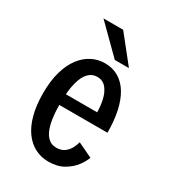

<svg xmlns="http://www.w3.org/2000/svg" viewBox="-172 -780 793 884"><g transform="rotate(30 225.0 -338.0)"><path d="M120.4 -298.1H306.1Q306.1 -330 298.9 -362.9Q291.6 -395.8 273.9 -417.9Q256.1 -440 225.1 -440Q198.7 -440 179.2 -419.9Q159.6 -399.9 148.8 -357.6Q138 -315.4 138 -248.9Q138 -187.1 147.4 -145.7Q156.9 -104.3 176 -83.5Q195.1 -62.7 224.1 -62.7Q249.9 -62.7 266.7 -75.2Q283.5 -87.7 292.8 -105.5Q302 -123.2 305.6 -138.6L383.7 -101.4Q377.4 -81 358.1 -54.7Q338.9 -28.4 305.7 -8.7Q272.4 11 224.1 11Q186.1 11 153.7 -5.4Q121.3 -21.7 97.2 -54.4Q73.1 -87 59.8 -136.1Q46.4 -185.1 46.4 -250.6Q46.4 -316.3 60.6 -365.4Q74.8 -414.4 99.6 -447Q124.5 -479.6 156.7 -495.8Q188.9 -512 225 -512Q267.1 -512 298.7 -492.9Q330.4 -473.8 351.6 -438.4Q372.9 -402.9 383.6 -352.8Q394.3 -302.6 394.3 -240.4H120.4ZM331.1 -547.5H256L115.1 -687.1H219.9Z"/></g></svg>

Font: League Mono Thin Condensed
Style: Regular
Weight: 100
Width: 1
Designer: Tyler Finck
Foundry: The League of Moveable Type / Tyler Finck
Version: Version 2.300;RELEASE